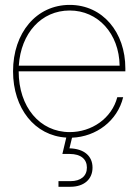

<svg xmlns="http://www.w3.org/2000/svg" viewBox="-20 -543 552 768"><path d="M213.9 204.1H261.7C315.9 204.1 350.1 174.3 350.1 127.4C350.1 80.6 315.9 51.8 257.8 50.3L268.1 7.8C364.7 3.9 449.7 -59.1 472.7 -154.3H449.2C426.8 -68.8 346.2 -14.6 258.8 -14.6C139.2 -14.6 54.7 -115.2 54.7 -257.8H481.4V-269.5C481.4 -413.6 391.1 -523.4 258.8 -523.4C125.5 -523.4 32.2 -411.6 32.2 -257.8C32.2 -109.4 119.1 0 245.1 7.3L229.5 72.8H258.3C304.2 72.8 327.6 94.2 327.6 127.4C327.6 161.1 303.2 181.6 261.7 181.6H213.9ZM55.2 -280.3C63.5 -410.6 145.5 -501 258.8 -501C371.6 -501 456.5 -409.2 458.5 -280.3Z"/></svg>

Font: Raveo Display Display Thin
Style: Regular
Weight: 100
Designer: Jakub Foglar, Rasmus Andersson (Inter)
Foundry: Jakubfoglar.com
Version: Version 1.100;Glyphs 3.2.3 (3260)